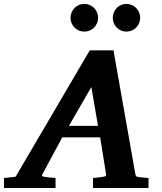

<svg xmlns="http://www.w3.org/2000/svg" viewBox="-73 -938 808 958"><path d="M382.8 -503.9 271 -310.1H416ZM391.1 0V-49.8Q398.9 -50.8 407 -51.5Q415 -52.2 421.9 -53.2Q429.7 -54.2 437 -55.2Q446.8 -56.2 452.1 -58.6Q457.5 -61 456.1 -69.8L426.8 -252.9H237.8L139.2 -69.8Q134.3 -62.5 138.2 -59.3Q142.1 -56.2 151.9 -55.2Q159.7 -54.2 168.5 -53.2Q175.8 -52.2 185.1 -51.5Q194.3 -50.8 204.1 -49.8V0H-53.2V-49.8L4.9 -56.2L375 -687H493.2L602.1 -70.8Q603.5 -61 607.2 -58.3Q610.8 -55.7 622.1 -54.2Q628.9 -53.7 636.7 -52.7Q643.6 -51.8 651.6 -51.3Q659.7 -50.8 668 -49.8V0ZM416.5 -849.1Q416.5 -835 411.1 -822.5Q405.8 -810.1 396.5 -800.5Q387.2 -791 374.5 -785.6Q361.8 -780.3 347.7 -780.3Q333.5 -780.3 320.8 -785.6Q308.1 -791 298.8 -800.5Q289.6 -810.1 284.2 -822.5Q278.8 -835 278.8 -849.1Q278.8 -863.3 284.2 -876Q289.6 -888.7 298.8 -898.2Q308.1 -907.7 320.8 -913.1Q333.5 -918.5 347.7 -918.5Q361.8 -918.5 374.5 -913.1Q387.2 -907.7 396.5 -898.2Q405.8 -888.7 411.1 -876Q416.5 -863.3 416.5 -849.1ZM626.5 -849.1Q626.5 -835 621.1 -822.5Q615.7 -810.1 606.4 -800.5Q597.2 -791 584.5 -785.6Q571.8 -780.3 557.6 -780.3Q543.5 -780.3 531 -785.6Q518.6 -791 509.3 -800.5Q500 -810.1 494.9 -822.5Q489.7 -835 489.7 -849.1Q489.7 -863.3 494.9 -876Q500 -888.7 509.3 -898.2Q518.6 -907.7 531 -913.1Q543.5 -918.5 557.6 -918.5Q571.8 -918.5 584.5 -913.1Q597.2 -907.7 606.4 -898.2Q615.7 -888.7 621.1 -876Q626.5 -863.3 626.5 -849.1Z"/></svg>

Font: Charis SIL CyrE
Style: Bold Italic
Weight: 700
Italic angle: -11°
Foundry: SIL International
Version: Version 5.000